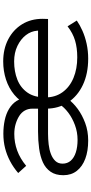

<svg xmlns="http://www.w3.org/2000/svg" viewBox="302 -876 584 1229"><g transform="rotate(-90 594.5 -262.0)"><path d="M309 10Q242 10 192.5 -8.5Q143 -27 115 -62.5Q87 -98 87 -149Q87 -199 109.5 -231Q132 -263 169.5 -280Q207 -297 258 -304Q309 -311 366 -311H1030L1012 -293V-316Q1009 -356 983.5 -389Q958 -422 914.5 -443Q871 -464 815 -464Q751 -464 699 -443.5Q647 -423 616 -379Q585 -335 585 -264Q585 -200 618.5 -154Q652 -108 710 -84Q768 -60 842 -60Q902 -60 949 -74Q996 -88 1040 -122L1077 -63Q1050 -44 1012 -27Q974 -10 928.5 0Q883 10 833 10Q737 10 665 -24Q593 -58 553 -119Q513 -180 513 -259Q513 -326 536.5 -377Q560 -428 602 -463Q644 -498 699 -516Q754 -534 815 -534Q895 -534 956.5 -502Q1018 -470 1053 -413.5Q1088 -357 1088 -282L1087 -247H353Q318 -247 284 -243Q250 -239 222.5 -228.5Q195 -218 178 -200Q161 -182 161 -154Q161 -123 180 -101.5Q199 -80 233.5 -69Q268 -58 313 -58Q363 -58 408.5 -75Q454 -92 488 -118Q522 -144 539 -171L575 -120Q552 -87 512 -57.5Q472 -28 420.5 -9Q369 10 309 10ZM513 -274V-347Q513 -374 501 -395.5Q489 -417 466 -431.5Q443 -446 414 -454.5Q385 -463 351 -463Q296 -463 245 -444.5Q194 -426 147 -387L101 -438Q137 -469 177 -490Q217 -511 260 -522Q303 -533 353 -533Q397 -533 438 -524.5Q479 -516 511 -497Q543 -478 562 -449Q581 -420 581 -377V-276Z"/></g></svg>

Font: Lexend Mega Light
Style: Regular
Weight: 300
Version: Version 1.007